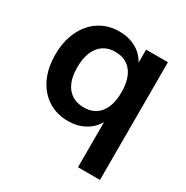

<svg xmlns="http://www.w3.org/2000/svg" viewBox="-157 -633 916 945"><g transform="rotate(30 300.5 -160.5)"><path d="M537 -489V180H412V-77Q390 -37 348.5 -14.5Q307 8 255 8Q191 8 142 -23Q93 -54 65.5 -111Q38 -168 38 -244Q38 -320 65.5 -378.5Q93 -437 142.5 -469Q192 -501 255 -501Q308 -501 349.5 -478.5Q391 -456 413 -415V-489ZM413 -246Q413 -322 380.5 -363Q348 -404 288 -404Q229 -404 196 -362Q163 -320 163 -244Q163 -170 196 -129.5Q229 -89 289 -89Q348 -89 380.5 -130Q413 -171 413 -246Z"/></g></svg>

Font: wassup Sans
Style: Bold
Weight: 700
Version: Version 2.001